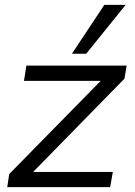

<svg xmlns="http://www.w3.org/2000/svg" viewBox="-20 -773 559 793"><path d="M10 0 18 -54 396 -439H79L89 -502H503L494 -448L117 -63H446L435 0ZM277 -551 411 -753H499L336 -551Z"/></svg>

Font: Mulish
Style: Italic
Weight: 400
Italic angle: -9°
Designer: Vernon Adams
Foundry: Vernon Adams
Version: Version 3.603; ttfautohint (v1.8.3)